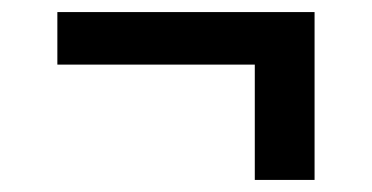

<svg xmlns="http://www.w3.org/2000/svg" viewBox="-20 -404 616 318"><path d="M402 -106H501V-384H75V-297H402Z"/></svg>

Font: Iosevka Sparkle Medium
Style: Regular
Weight: 500
Designer: Belleve Invis
Foundry: Belleve Invis
Version: Version 4.5.0; ttfautohint (v1.8.3)